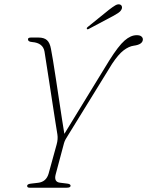

<svg xmlns="http://www.w3.org/2000/svg" viewBox="-20 -875 686 895"><path d="M309 -9Q309 0 290.5 0H118Q106.5 0 106.5 -8.5Q106.5 -17 124 -19L158 -23Q195.5 -27.5 206.5 -65.5L244 -201.5Q251 -226.5 247.5 -248.5Q244.5 -267 238.2 -306.5Q232 -346 224.5 -395.2Q217 -444.5 209.5 -493Q202 -541.5 196 -579.8Q190 -618 187.5 -634.5Q180.5 -675 130 -679Q110.5 -680.5 110.5 -691Q109.5 -700 124.5 -700H159Q185.5 -700 199 -687.8Q212.5 -675.5 217.5 -647.5Q221 -630.5 227 -593.8Q233 -557 240.2 -509.8Q247.5 -462.5 254.8 -413.2Q262 -364 268.8 -321Q275.5 -278 280 -251L489 -592.5Q532 -661 560.8 -686Q589.5 -711 617 -711Q632.5 -711 639.2 -705Q646 -699 646 -691.5Q645.5 -667.5 603.5 -662Q581 -659 556.5 -640.5Q532 -622 502.5 -577.5L298.5 -246.5Q290.5 -234 286 -226Q281.5 -218 278.5 -208L239.5 -62Q230.5 -27.5 258.5 -23.5L294.5 -19Q309 -17 309 -9ZM487.5 -829Q505.5 -843 517.5 -850Q529.5 -857 539 -854Q546.5 -851.5 548.2 -844.2Q550 -837 545.5 -829.5Q540.5 -820.5 530.2 -814Q520 -807.5 506.5 -800L393.5 -740Q387 -736.5 385 -740.5Q382.5 -744.5 390.5 -750.5Z"/></svg>

Font: Fraunces 72pt S050 Thin
Style: Italic
Weight: 100
Italic angle: -16°
Version: Version 1.000; ttfautohint (v1.8.3)